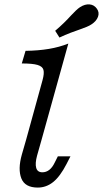

<svg xmlns="http://www.w3.org/2000/svg" viewBox="-20 -839 468 872"><path d="M79 -550.8 96 -608.1Q154 -608.9 202 -616.9Q250 -625 290.3 -641.1L169.4 -206.5H99.2L173.4 -475.8Q181.5 -505.6 177.4 -521.4Q173.4 -537.1 150.8 -544Q128.2 -550.8 79 -550.8ZM172.6 -56.5Q189.5 -56.5 203.6 -67.3Q217.7 -78.2 228.2 -100L242.7 -129H300L282.3 -94.4Q253.2 -37.9 221.8 -12.5Q190.3 12.9 151.6 12.9Q93.5 12.9 77 -28.6Q60.5 -70.2 79 -136.3L99.2 -206.5H169.4L148.4 -132.3Q138.7 -96.8 144.4 -76.6Q150 -56.5 172.6 -56.5ZM302.4 -768.5Q313.7 -780.6 324.2 -790.7Q334.7 -800.8 343.5 -806.5Q366.1 -821 387.1 -819Q408.1 -816.9 420.2 -799.2Q432.3 -782.3 425 -762.5Q417.7 -742.7 395.2 -728.2Q387.1 -722.6 373.4 -716.9Q359.7 -711.3 343.5 -705.6Q324.2 -699.2 300 -689.9Q275.8 -680.6 250 -668.5L230.6 -699.2Q252.4 -717.7 270.6 -735.5Q288.7 -753.2 302.4 -768.5Z"/></svg>

Font: Playfair Micro SmCond SmLight
Style: Italic
Weight: 360
Width: 4
Italic angle: -15.6°
Designer: Claus Eggers Sørensen
Foundry: Claus Eggers Sørensen
Version: Version 2.203;Glyphs 3.3 (3326)